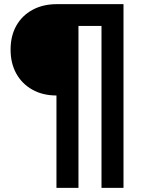

<svg xmlns="http://www.w3.org/2000/svg" viewBox="-20 -725 686 925"><path d="M252 180V-265Q186 -265 136 -293Q86 -321 58.5 -370.5Q31 -420 31 -486Q31 -552 58.5 -601Q86 -650 136.5 -677.5Q187 -705 254 -705H575V180H469V-600H358V180Z"/></svg>

Font: Nunito Sans 12pt ExtraLight 12pt ExtraBold
Style: Regular
Weight: 800
Version: Version 3.101;gftools[0.9.27]